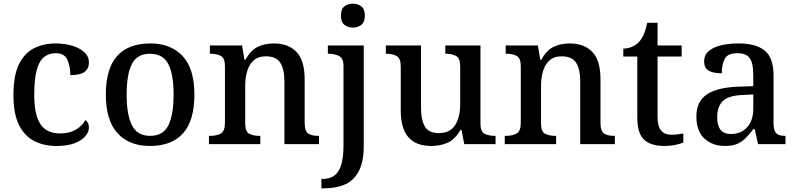

<svg xmlns="http://www.w3.org/2000/svg" viewBox="-20 -783 4327 1043"><path d="M286 10Q218 10 165 -17.5Q112 -45 82.5 -105.5Q53 -166 53 -265Q53 -373 83 -434Q113 -495 165 -521Q217 -547 282 -547Q330 -547 371 -535Q412 -523 437.5 -500Q463 -477 463 -444Q463 -410 439.5 -392.5Q416 -375 362 -375Q362 -423 346 -458.5Q330 -494 283 -494Q247 -494 220.5 -474Q194 -454 180 -404.5Q166 -355 166 -266Q166 -161 199 -109.5Q232 -58 308 -58Q356 -58 391.5 -78.5Q427 -99 444 -131Q463 -117 463 -90Q463 -66 443.5 -43Q424 -20 385 -5Q346 10 286 10Z M794 10Q683 10 619 -59Q555 -128 555 -269Q555 -410 616 -478.5Q677 -547 797 -547Q908 -547 972 -478.5Q1036 -410 1036 -269Q1036 -128 974.5 -59Q913 10 794 10ZM796 -45Q866 -45 894.5 -102Q923 -159 923 -269Q923 -380 894 -435.5Q865 -491 795 -491Q725 -491 696.5 -435.5Q668 -380 668 -269Q668 -159 697 -102Q726 -45 796 -45Z M1115 0V-45H1122Q1156 -45 1179 -57.5Q1202 -70 1202 -116V-424Q1202 -467 1180 -479Q1158 -491 1125 -491H1120V-536H1295L1308 -458H1313Q1342 -510 1380 -528.5Q1418 -547 1468 -547Q1547 -547 1591 -500.5Q1635 -454 1635 -352V-117Q1635 -70 1654.5 -57.5Q1674 -45 1708 -45H1713V0H1525V-341Q1525 -406 1503 -441.5Q1481 -477 1424 -477Q1382 -477 1357.5 -454.5Q1333 -432 1322.5 -395.5Q1312 -359 1312 -317V-112Q1312 -68 1334 -56.5Q1356 -45 1389 -45H1394V0Z M1897 -633Q1870 -633 1851 -648Q1832 -663 1832 -698Q1832 -734 1851 -748.5Q1870 -763 1897 -763Q1923 -763 1942.5 -748.5Q1962 -734 1962 -698Q1962 -663 1942.5 -648Q1923 -633 1897 -633ZM1726 240V189H1733Q1769 189 1794 172.5Q1819 156 1832.5 116Q1846 76 1846 6V-423Q1846 -467 1821.5 -479Q1797 -491 1765 -491H1761V-536H1956V8Q1956 97 1928.5 148Q1901 199 1853 219.5Q1805 240 1743 240Z M2322 10Q2241 10 2199 -37Q2157 -84 2157 -186V-422Q2157 -466 2135 -478.5Q2113 -491 2079 -491H2076V-536H2267V-198Q2267 -133 2287.5 -96.5Q2308 -60 2364 -60Q2425 -60 2452.5 -103.5Q2480 -147 2480 -219V-421Q2480 -467 2457.5 -479Q2435 -491 2403 -491H2399V-536H2590V-111Q2590 -67 2613 -56Q2636 -45 2668 -45H2672V0H2502L2487 -78H2482Q2452 -26 2412 -8Q2372 10 2322 10Z M2722 0V-45H2729Q2763 -45 2786 -57.5Q2809 -70 2809 -116V-424Q2809 -467 2787 -479Q2765 -491 2732 -491H2727V-536H2902L2915 -458H2920Q2949 -510 2987 -528.5Q3025 -547 3075 -547Q3154 -547 3198 -500.5Q3242 -454 3242 -352V-117Q3242 -70 3261.5 -57.5Q3281 -45 3315 -45H3320V0H3132V-341Q3132 -406 3110 -441.5Q3088 -477 3031 -477Q2989 -477 2964.5 -454.5Q2940 -432 2929.5 -395.5Q2919 -359 2919 -317V-112Q2919 -68 2941 -56.5Q2963 -45 2996 -45H3001V0Z M3591 10Q3515 10 3478.5 -24.5Q3442 -59 3442 -146V-476H3366V-519Q3388 -519 3411 -528Q3434 -537 3450 -554Q3481 -586 3496 -659H3552V-536H3683V-476H3552V-146Q3552 -97 3571.5 -74Q3591 -51 3626 -51Q3644 -51 3660 -53Q3676 -55 3692 -58V-9Q3678 -2 3649.5 4Q3621 10 3591 10Z M3918 10Q3852 10 3807.5 -29.5Q3763 -69 3763 -151Q3763 -231 3819 -269.5Q3875 -308 3989 -312L4072 -315V-373Q4072 -409 4066 -436.5Q4060 -464 4041.5 -479Q4023 -494 3986 -494Q3933 -494 3917 -463.5Q3901 -433 3901 -385Q3853 -385 3829 -399.5Q3805 -414 3805 -449Q3805 -484 3830 -505.5Q3855 -527 3897.5 -537Q3940 -547 3992 -547Q4087 -547 4134.5 -508Q4182 -469 4182 -375V-117Q4182 -75 4196 -60Q4210 -45 4244 -45H4247V0H4098L4080 -81H4072Q4051 -54 4031 -33.5Q4011 -13 3985 -1.5Q3959 10 3918 10ZM3950 -55Q4006 -55 4039 -92Q4072 -129 4072 -191V-270L4014 -267Q3936 -264 3906 -233.5Q3876 -203 3876 -146Q3876 -55 3950 -55Z"/></svg>

Font: Noto Serif Lao Medium
Style: Regular
Weight: 500
Designer: Monotype Design Team
Foundry: Monotype Imaging Inc.
Version: Version 2.003; ttfautohint (v1.8.4.7-5d5b)